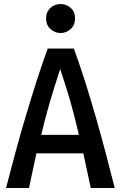

<svg xmlns="http://www.w3.org/2000/svg" viewBox="-20 -934 600 954"><path d="M10 0Q32 -85 56 -174Q80 -263 106.5 -352Q133 -441 160.5 -527Q188 -613 217 -693H347Q376 -613 403.5 -526.5Q431 -440 456.5 -350.5Q482 -261 505.5 -172.5Q529 -84 550 0H431L394 -172H161L124 0ZM185 -264H372Q358 -324 343 -381Q328 -438 311.5 -490.5Q295 -543 279 -591Q263 -542 246.5 -489Q230 -436 214.5 -380Q199 -324 185 -264ZM281 -770Q252 -770 230.5 -790Q209 -810 209 -842Q209 -875 230.5 -894.5Q252 -914 281 -914Q310 -914 331.5 -894.5Q353 -875 353 -843Q353 -810 331.5 -790Q310 -770 281 -770Z"/></svg>

Font: Ubuntu Sans Mono Medium
Style: Regular
Weight: 500
Monospace: yes
Designer: Dalton Maag Ltd
Foundry: Dalton Maag Ltd
Version: Version 1.006